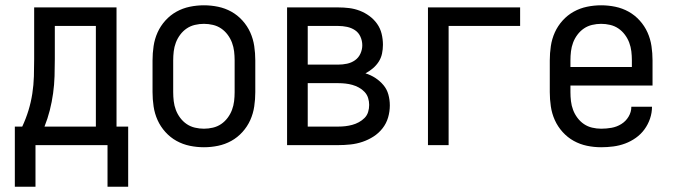

<svg xmlns="http://www.w3.org/2000/svg" viewBox="-20 -548 2540 725"><path d="M36 157V-70H64Q78 -100 87.5 -131Q97 -162 102 -194.5Q107 -227 108 -259.5Q109 -292 109 -325V-520H420V-70H464V157H386V0H114V157ZM148 -70H342V-450H187V-325Q187 -293 186 -260.5Q185 -228 180.5 -195.5Q176 -163 168 -131.5Q160 -100 148 -70Z M750 8Q723 8 696.5 2.5Q670 -3 646.5 -16Q623 -29 604.5 -49.5Q586 -70 575 -94.5Q564 -119 560 -146Q556 -173 556 -200V-320Q556 -347 560 -374Q564 -401 575 -425.5Q586 -450 604.5 -470.5Q623 -491 646.5 -504Q670 -517 696.5 -522.5Q723 -528 750 -528Q777 -528 803.5 -522.5Q830 -517 853.5 -504Q877 -491 895.5 -470.5Q914 -450 925 -425.5Q936 -401 940 -374Q944 -347 944 -320V-200Q944 -173 940 -146Q936 -119 925 -94.5Q914 -70 895.5 -49.5Q877 -29 853.5 -16Q830 -3 803.5 2.5Q777 8 750 8ZM750 -62Q767 -62 784 -66Q801 -70 815 -79.5Q829 -89 839.5 -103Q850 -117 856 -133Q862 -149 864 -166Q866 -183 866 -200V-320Q866 -337 864 -354Q862 -371 856 -387Q850 -403 839.5 -417Q829 -431 815 -440.5Q801 -450 784 -454Q767 -458 750 -458Q733 -458 716 -454Q699 -450 685 -440.5Q671 -431 660.5 -417Q650 -403 644 -387Q638 -371 636 -354Q634 -337 634 -320V-200Q634 -183 636 -166Q638 -149 644 -133Q650 -117 660.5 -103Q671 -89 685 -79.5Q699 -70 716 -66Q733 -62 750 -62Z M1257 0H1064V-520H1257Q1278 -520 1298.5 -517.5Q1319 -515 1338.5 -507.5Q1358 -500 1375 -487.5Q1392 -475 1404 -458Q1416 -441 1421 -420.5Q1426 -400 1426 -379Q1426 -362 1422.5 -345.5Q1419 -329 1410 -315Q1401 -301 1388 -290Q1375 -279 1360 -271Q1380 -265 1397.5 -253.5Q1415 -242 1428 -226.5Q1441 -211 1446.5 -191Q1452 -171 1452 -150Q1452 -127 1445.5 -104.5Q1439 -82 1424.5 -63.5Q1410 -45 1390.5 -32.5Q1371 -20 1349 -12.5Q1327 -5 1303.5 -2.5Q1280 0 1257 0ZM1142 -304H1257Q1274 -304 1290.5 -307.5Q1307 -311 1320.5 -320.5Q1334 -330 1341 -345.5Q1348 -361 1348 -377Q1348 -394 1341 -409.5Q1334 -425 1320.5 -434Q1307 -443 1290.5 -446.5Q1274 -450 1257 -450H1142ZM1142 -70H1257Q1271 -70 1284 -71.5Q1297 -73 1310 -76.5Q1323 -80 1335 -86.5Q1347 -93 1356.5 -102.5Q1366 -112 1370 -125Q1374 -138 1374 -152Q1374 -165 1370 -178Q1366 -191 1356.5 -201Q1347 -211 1335 -217.5Q1323 -224 1310.5 -227.5Q1298 -231 1284.5 -232.5Q1271 -234 1257 -234H1142Z M1596 0V-520H1944V-450H1674V0Z M2250 8Q2223 8 2196.5 2.5Q2170 -3 2146.5 -16Q2123 -29 2104.5 -49.5Q2086 -70 2075 -94.5Q2064 -119 2060 -146Q2056 -173 2056 -200V-320Q2056 -347 2060 -374Q2064 -401 2075 -425.5Q2086 -450 2104.5 -470.5Q2123 -491 2146.5 -504Q2170 -517 2196.5 -522.5Q2223 -528 2250 -528Q2277 -528 2303.5 -522.5Q2330 -517 2353.5 -504Q2377 -491 2395.5 -470.5Q2414 -450 2425 -425.5Q2436 -401 2440 -374Q2444 -347 2444 -320V-225H2134V-200Q2134 -183 2136 -166Q2138 -149 2144 -133Q2150 -117 2160.5 -103Q2171 -89 2185 -79.5Q2199 -70 2216 -66Q2233 -62 2250 -62Q2270 -62 2289.5 -65.5Q2309 -69 2326 -79.5Q2343 -90 2353.5 -107.5Q2364 -125 2364 -145H2442Q2442 -122 2434.5 -100Q2427 -78 2413.5 -59.5Q2400 -41 2381 -27.5Q2362 -14 2340.5 -6Q2319 2 2296 5Q2273 8 2250 8ZM2366 -295V-320Q2366 -337 2364 -354Q2362 -371 2356 -387Q2350 -403 2339.5 -417Q2329 -431 2315 -440.5Q2301 -450 2284 -454Q2267 -458 2250 -458Q2233 -458 2216 -454Q2199 -450 2185 -440.5Q2171 -431 2160.5 -417Q2150 -403 2144 -387Q2138 -371 2136 -354Q2134 -337 2134 -320V-295Z"/></svg>

Font: Iosevka MaddieWtf
Style: Regular
Weight: 400
Monospace: yes
Designer: Belleve Invis
Foundry: Belleve Invis
Version: Version 31.3.0; ttfautohint (v1.8.3)